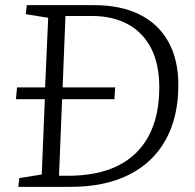

<svg xmlns="http://www.w3.org/2000/svg" viewBox="-20 -725 755 745"><path d="M345 -705Q448 -705 521 -669Q594 -633 633 -563.5Q672 -494 672 -395Q672 -271 623 -182.5Q574 -94 480.5 -47Q387 0 254 0H51L55 -34L142 -48L154 -340H42L46 -386H155L167 -656L80 -670L84 -705ZM244 -43Q359 -43 437.5 -82Q516 -121 557 -197.5Q598 -274 598 -386Q598 -475 567 -536.5Q536 -598 477 -630.5Q418 -663 336 -663H234L223 -386H427L424 -340H221L209 -43Z"/></svg>

Font: Literata 24pt Light
Style: Italic
Weight: 300
Italic angle: -2°
Designer: Latin by Veronika Burian and Jose Scaglione. Greek by Irene Vlachou. Cyrillic by Vera Evstafieva
Foundry: TypeTogether
Version: Version 3.103;gftools[0.9.29]